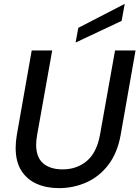

<svg xmlns="http://www.w3.org/2000/svg" viewBox="-20 -961 721 993"><path d="M285 12Q220 12 169.5 -10.5Q119 -33 90 -79Q61 -125 61 -196Q61 -227 67 -263L144 -700H250L172 -263Q167 -234 167 -213Q167 -147 203.5 -116Q240 -85 304 -85Q377 -85 428.5 -128Q480 -171 497 -263L575 -700H681L604 -263Q587 -169 540 -108Q493 -47 426.5 -17.5Q360 12 285 12ZM371 -741 385 -817 625 -941 609 -853Z"/></svg>

Font: Ultramarine Medium
Style: Italic
Weight: 500
Italic angle: -10°
Designer: Colophon Foundry, Jonny Pinhorn
Foundry: Colophon Foundry
Version: Version 1.200; ttfautohint (v1.8.3)